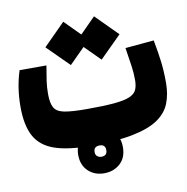

<svg xmlns="http://www.w3.org/2000/svg" viewBox="-72 -560 730 750"><g transform="rotate(-10 293.0 -185.5)"><path d="M248.5 4.9Q158.7 4.9 105.2 -13.9Q51.8 -32.7 28.3 -75.9Q4.9 -119.1 4.9 -192.4Q4.9 -268.6 26.4 -334.5H132.8Q126.5 -298.8 123 -274.2Q119.6 -249.5 119.6 -223.1Q119.6 -187 129.9 -168.9Q140.1 -150.9 169.9 -145Q199.7 -139.2 258.3 -139.2Q326.2 -139.2 366.9 -142.8Q407.7 -146.5 428.7 -155.3Q449.7 -164.1 456.8 -179.4Q463.9 -194.8 463.9 -218.8Q463.9 -247.6 459.7 -275.4Q455.6 -303.2 448.7 -347.7L562.5 -357.9Q571.8 -309.1 576.4 -271Q581.1 -232.9 581.1 -187Q581.1 -141.6 567.1 -106Q553.2 -70.3 517.1 -45.7Q481 -21 416 -8.1Q351.1 4.9 248.5 4.9ZM349.1 -319.3 288.1 -380.4 227.1 -319.3 141.1 -404.8 227.1 -491.2 288.1 -429.7 349.1 -491.2 435.1 -404.8ZM282.7 119.6Q244.1 119.6 219.2 95.7Q194.3 71.8 194.3 31.7Q194.3 -8.3 220 -32.2Q245.6 -56.2 282.7 -56.2Q320.3 -56.2 345.9 -33.2Q371.6 -10.3 371.6 31.7Q371.6 73.2 345.9 96.4Q320.3 119.6 282.7 119.6ZM282.7 54.2Q305.7 54.2 305.7 31.7Q305.7 9.3 283.2 9.3Q259.3 9.3 259.3 31.7Q259.3 43 266.4 48.6Q273.4 54.2 282.7 54.2Z"/></g></svg>

Font: CaskaydiaMono NF
Style: Bold
Weight: 700
Designer: Aaron Bell
Foundry: Saja Typeworks
Version: Version 2111.001; ttfautohint (v1.8.4);Nerd Fonts 3.1.1